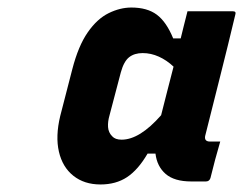

<svg xmlns="http://www.w3.org/2000/svg" viewBox="-20 -780 646 510"><path d="M247 -290Q204 -290 175 -313Q146 -336 136.5 -377Q127 -418 140 -472L172 -596Q188 -658 213 -694Q238 -730 268.5 -745Q299 -760 329 -760Q371 -760 396.5 -741Q422 -722 440 -678H460Q464 -694 468 -710.5Q472 -727 478 -750H599Q608 -750 605 -741Q586 -661 564.5 -576Q543 -491 526 -423Q520 -404 538 -404H565Q558 -380 551.5 -356Q545 -332 539 -307Q536 -298 527 -298H488Q443 -298 420 -318Q397 -338 393 -372H372Q347 -329 317.5 -309.5Q288 -290 247 -290ZM278 -418Q286 -409 303 -409Q351 -409 408 -474Q416 -507 424.5 -539Q433 -571 441 -603Q423 -620 402 -629.5Q381 -639 359 -639Q337 -639 323 -628Q309 -617 301 -588L271 -474Q266 -457 267 -442.5Q268 -428 278 -418Z"/></svg>

Font: Recursive Mn Lnr St XBd
Style: Italic
Weight: 800
Italic angle: -15°
Monospace: yes
Version: Version 1.079;hotconv 1.0.112;makeotfexe 2.5.65598; ttfautoh